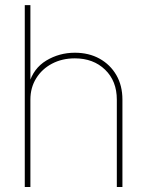

<svg xmlns="http://www.w3.org/2000/svg" viewBox="-20 -748 589 768"><path d="M101.6 -349.6V0H79.1V-727.5H101.6V-412.1H95.7Q113.3 -474.6 165.3 -505.9Q217.3 -537.1 279.3 -537.1Q335.4 -537.1 378.2 -513.4Q420.9 -489.7 445.3 -447.8Q469.7 -405.8 469.7 -349.6V0H447.3V-349.6Q447.3 -423.8 400.4 -469.2Q353.5 -514.6 279.3 -514.6Q228.5 -514.6 188.2 -493.4Q147.9 -472.2 124.8 -434.8Q101.6 -397.5 101.6 -349.6Z"/></svg>

Font: Inter 24pt Thin
Style: Regular
Weight: 250
Designer: Rasmus Andersson
Foundry: rsms
Version: Version 4.001;git-66647c0bb